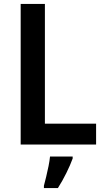

<svg xmlns="http://www.w3.org/2000/svg" viewBox="-20 -734 533 975"><path d="M85 0V-714H208V-106H468V0ZM349 71Q337 104 317 144.5Q297 185 274 221H203V209Q208 190 214.5 163.5Q221 137 226.5 109.5Q232 82 234 61H349Z"/></svg>

Font: Noto Sans Gurmukhi UI SemiCondensed SemiBold
Style: Regular
Weight: 600
Width: 4
Designer: Jelle Bosma - Monotype Design Team
Foundry: Monotype Imaging Inc.
Version: Version 2.004; ttfautohint (v1.8.4.7-5d5b)